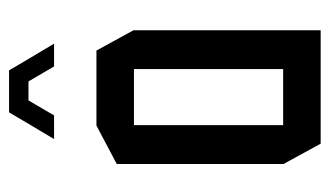

<svg xmlns="http://www.w3.org/2000/svg" viewBox="-176 -570 746 435"><g transform="rotate(-90 197.5 -353.0)"><path d="M89 0 43 -84V-462L130 -508H300L346 -424V0ZM131 -423V-85H258V-423ZM134 -662 160 -706H255L281 -662L315 -605V-604H264L230 -662H187L153 -604H100V-605Z"/></g></svg>

Font: Foldit Thin
Style: Regular
Weight: 400
Version: Version 1.003